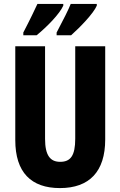

<svg xmlns="http://www.w3.org/2000/svg" viewBox="-20 -950 614 980"><path d="M474 -921V-930H341C331 -904 304 -850 269 -784V-770H343C388 -810 457 -881 474 -921ZM303 -921V-930H171C159 -904 134 -851 99 -784V-770H167C222 -815 284 -879 303 -921ZM517 -238V-714H364V-242C364 -155 340 -124 287 -124C237 -124 210 -156 210 -241V-714H58V-235C58 -70 139 10 286 10C436 10 517 -74 517 -238Z"/></svg>

Font: Noto Sans Georgian ExtraCondensed ExtraBold
Style: Regular
Weight: 800
Width: 2
Designer: Monotype Design Team, Akaki Razmadze
Foundry: Google LLC
Version: Version 2.005